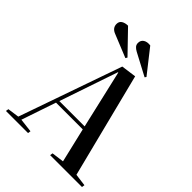

<svg xmlns="http://www.w3.org/2000/svg" viewBox="-260 -1085 1223 1223"><g transform="rotate(45 352.0 -473.0)"><path d="M439 -738 618 -30 701 -19 698 0H411L414 -19L497 -30L442 -263H201L122 -30L215 -19L212 0H13L16 -19L94 -30L337 -724ZM209 -285H437L346 -679H343ZM335 -856Q320 -864 310.5 -874.5Q301 -885 301 -901Q301 -925 319.5 -937Q338 -949 368 -945L493 -786L486 -776ZM158 -839Q119 -854 119 -890Q119 -913 136.5 -923.5Q154 -934 179 -934L320 -788L313 -776Z"/></g></svg>

Font: Literata 72pt Medium
Style: Italic
Weight: 500
Italic angle: -2°
Designer: Latin by Veronika Burian and Jose Scaglione. Greek by Irene Vlachou. Cyrillic by Vera Evstafieva
Foundry: TypeTogether
Version: Version 3.002